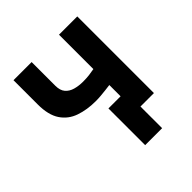

<svg xmlns="http://www.w3.org/2000/svg" viewBox="-184 -652 928 928"><g transform="rotate(-45 280.0 -188.0)"><path d="M280 148V-103H363V-180Q348 -178 331 -176Q314 -174 296.5 -172.5Q279 -171 261 -171Q203 -171 155 -187.5Q107 -204 79.5 -245Q52 -286 52 -358V-524H176V-362Q176 -330 191 -312.5Q206 -295 231 -288Q256 -281 285 -281Q309 -281 328.5 -283.5Q348 -286 363 -289V-524H488V0H396V148Z"/></g></svg>

Font: Ubuntu Sans Mono SemiBold
Style: Regular
Weight: 600
Monospace: yes
Designer: Dalton Maag Ltd
Foundry: Dalton Maag Ltd
Version: Version 1.006